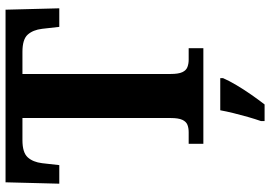

<svg xmlns="http://www.w3.org/2000/svg" viewBox="-161 -593 975 693"><g transform="rotate(-90 326.5 -246.5)"><path d="M154 0V-53H196Q211 -53 222.5 -57.5Q234 -62 240.5 -76Q247 -90 247 -117.9V-653H167Q122.4 -653 105.2 -634Q88 -615 84 -582L77 -520H10L15 -714H638L643 -520H576L569 -582Q565 -615 548 -634Q531 -653 486 -653H406V-118Q406 -90 412.5 -76Q419 -62 431 -57.5Q443.1 -53 457 -53H499V0ZM236 208Q243 188 250.5 162Q258 136 264.5 109.5Q271 83 275 61H391V71Q382 92 366 119Q350 146 331.5 172.5Q313 199 296 221H236Z"/></g></svg>

Font: Noto Serif Kannada
Style: Regular
Weight: 400
Designer: Universal Thirst, Indian Type Foundry and the Monotype Design Team
Foundry: Monotype Imaging Inc.
Version: Version 2.003